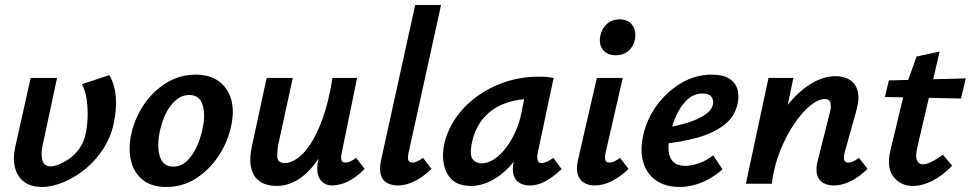

<svg xmlns="http://www.w3.org/2000/svg" viewBox="-20 -731 3863 764"><path d="M147 13Q82 13 53.5 -31.5Q25 -76 41 -148L102 -421H207L149 -150Q142 -119 148.5 -94Q155 -69 182 -69Q195 -69 215 -77Q235 -85 257 -100.5Q279 -116 296 -140Q313 -164 320 -195Q327 -225 328.5 -261.5Q330 -298 325 -334Q320 -370 306 -396L415 -432Q438 -392 441 -342.5Q444 -293 433 -242Q421 -184 389.5 -136.5Q358 -89 316.5 -56Q275 -23 230.5 -5Q186 13 147 13Z M642 13Q584 13 549 -14.5Q514 -42 502 -88.5Q490 -135 501 -191Q514 -256 550.5 -311.5Q587 -367 641 -400.5Q695 -434 759 -434Q814 -434 850 -408Q886 -382 899.5 -336.5Q913 -291 900 -231Q887 -167 850.5 -111.5Q814 -56 760.5 -21.5Q707 13 642 13ZM669 -68Q701 -68 724.5 -91Q748 -114 764 -150Q780 -186 787 -224Q798 -278 785.5 -315.5Q773 -353 733 -353Q705 -353 681 -333.5Q657 -314 640 -279.5Q623 -245 614 -199Q604 -141 617.5 -104.5Q631 -68 669 -68Z M1080 9Q1059 9 1037.5 2.5Q1016 -4 1000 -21Q984 -38 978 -70Q972 -102 983 -152L1041 -421H1145L1089 -164Q1082 -131 1083.5 -106.5Q1085 -82 1114 -82Q1135 -82 1161.5 -99.5Q1188 -117 1214.5 -156.5Q1241 -196 1264.5 -261Q1288 -326 1303 -421H1362Q1339 -303 1307.5 -220.5Q1276 -138 1239 -87.5Q1202 -37 1162 -14Q1122 9 1080 9ZM1301 7Q1281 7 1266 -4Q1251 -15 1245 -37Q1239 -59 1246 -92L1316 -421H1401L1340 -124Q1336 -105 1338.5 -94.5Q1341 -84 1355 -84Q1363 -84 1372.5 -88Q1382 -92 1397 -103L1431 -59Q1398 -25 1364.5 -9Q1331 7 1301 7Z M1563 7Q1538 7 1520 -3Q1502 -13 1495.5 -35Q1489 -57 1496 -92L1632 -711H1735L1606 -124Q1602 -106 1604.5 -95Q1607 -84 1621 -84Q1629 -84 1638.5 -88Q1648 -92 1663 -103L1697 -59Q1663 -26 1629 -9.5Q1595 7 1563 7Z M1854 9Q1787 9 1760.5 -38.5Q1734 -86 1747 -154Q1758 -208 1790.5 -257Q1823 -306 1873.5 -344Q1924 -382 1988 -404Q2052 -426 2126 -426Q2146 -426 2159 -424.5Q2172 -423 2183 -421L2120 -124Q2112 -82 2135 -82Q2144 -82 2156 -87.5Q2168 -93 2182 -103L2215 -58Q2178 -24 2148.5 -8.5Q2119 7 2089 7Q2065 7 2047.5 -3Q2030 -13 2023.5 -34.5Q2017 -56 2025 -92L2058 -243L2112 -277Q2097 -211 2069.5 -158Q2042 -105 2007 -67.5Q1972 -30 1932.5 -10.5Q1893 9 1854 9ZM1897 -81Q1921 -81 1945.5 -97Q1970 -113 1991.5 -140.5Q2013 -168 2029.5 -203.5Q2046 -239 2054 -278L2074 -377L2129 -334Q2120 -336 2111 -336.5Q2102 -337 2093 -337Q2041 -337 2000 -323.5Q1959 -310 1929.5 -286Q1900 -262 1881.5 -228.5Q1863 -195 1856 -154Q1849 -111 1862 -96Q1875 -81 1897 -81Z M2347 7Q2323 7 2304.5 -3.5Q2286 -14 2279 -36.5Q2272 -59 2280 -95L2355 -421H2458L2390 -124Q2386 -106 2388.5 -95Q2391 -84 2405 -84Q2413 -84 2422.5 -88Q2432 -92 2447 -103L2481 -59Q2447 -26 2413 -9.5Q2379 7 2347 7ZM2430 -511Q2407 -511 2391.5 -521.5Q2376 -532 2370 -550Q2364 -568 2369 -590Q2375 -618 2395.5 -636Q2416 -654 2446 -654Q2469 -654 2484 -643Q2499 -632 2505 -613.5Q2511 -595 2506 -572Q2500 -544 2479.5 -527.5Q2459 -511 2430 -511Z M2684 13Q2629 13 2591.5 -12.5Q2554 -38 2540 -84Q2526 -130 2539 -191Q2553 -256 2593 -311Q2633 -366 2690 -400Q2747 -434 2813 -434Q2857 -434 2881.5 -418.5Q2906 -403 2914 -376.5Q2922 -350 2915 -318Q2903 -264 2858.5 -231.5Q2814 -199 2752 -182.5Q2690 -166 2625 -159L2630 -223Q2680 -231 2720 -244Q2760 -257 2785.5 -274.5Q2811 -292 2816 -312Q2819 -321 2817 -332Q2815 -343 2805.5 -351Q2796 -359 2776 -359Q2742 -359 2716 -335.5Q2690 -312 2673 -275.5Q2656 -239 2647 -199Q2638 -160 2640.5 -131Q2643 -102 2659.5 -86.5Q2676 -71 2707 -71Q2730 -71 2760 -81Q2790 -91 2818 -113L2855 -57Q2831 -36 2803 -20Q2775 -4 2745 4.5Q2715 13 2684 13Z M3298 7Q3274 7 3256 -3Q3238 -13 3231.5 -35Q3225 -57 3234 -92L3283 -287Q3288 -307 3284.5 -322Q3281 -337 3261 -337Q3237 -337 3205 -311.5Q3173 -286 3141.5 -240Q3110 -194 3085 -132.5Q3060 -71 3051 0H2977Q3001 -107 3038 -187Q3075 -267 3120 -320.5Q3165 -374 3212.5 -401Q3260 -428 3305 -428Q3337 -428 3360.5 -414Q3384 -400 3392.5 -369.5Q3401 -339 3387 -289L3341 -124Q3336 -106 3339 -95Q3342 -84 3356 -84Q3364 -84 3373.5 -88Q3383 -92 3398 -103L3432 -59Q3398 -26 3364 -9.5Q3330 7 3298 7ZM2948 0 3038 -421H3137L3049 0Z M3613 9Q3564 9 3535.5 -27.5Q3507 -64 3523 -132L3583 -382L3627 -506L3719 -526L3630 -144Q3622 -108 3629 -92.5Q3636 -77 3652 -77Q3666 -77 3686.5 -87Q3707 -97 3732 -115L3769 -72Q3731 -32 3690 -11.5Q3649 9 3613 9ZM3501 -345 3517 -411 3823 -419 3804 -339Z"/></svg>

Font: Ysabeau
Style: Bold Italic
Weight: 700
Italic angle: -12°
Designer: Christian Thalmann (Catharsis Fonts)
Version: Version 2.002